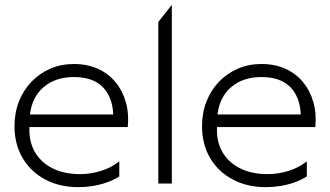

<svg xmlns="http://www.w3.org/2000/svg" viewBox="-20 -760 1367 795"><path d="M305 15Q227 15 167.2 -16.8Q107.5 -48.5 73.8 -105.5Q40 -162.5 40 -238Q40 -293 58.5 -340Q77 -387 110.5 -421.8Q144 -456.5 188.8 -475.8Q233.5 -495 286 -495Q341.5 -495 385.2 -475.2Q429 -455.5 458.2 -420Q487.5 -384.5 501 -337Q514.5 -289.5 509 -234H102Q99 -175.5 123.8 -131.8Q148.5 -88 196.8 -63.5Q245 -39 312 -39Q356.5 -39 399.5 -52.8Q442.5 -66.5 474 -92V-29.5Q449.5 -14 421.2 -4.2Q393 5.5 363.5 10.2Q334 15 305 15ZM104 -286H449Q445.5 -359.5 404.8 -400.2Q364 -441 286 -441Q210.5 -441 161.8 -400.2Q113 -359.5 104 -286Z M635.5 0V-669L691.5 -740V0Z M1081.5 15Q1003.5 15 943.8 -16.8Q884 -48.5 850.2 -105.5Q816.5 -162.5 816.5 -238Q816.5 -293 835 -340Q853.5 -387 887 -421.8Q920.5 -456.5 965.2 -475.8Q1010 -495 1062.5 -495Q1118 -495 1161.8 -475.2Q1205.5 -455.5 1234.8 -420Q1264 -384.5 1277.5 -337Q1291 -289.5 1285.5 -234H878.5Q875.5 -175.5 900.2 -131.8Q925 -88 973.2 -63.5Q1021.5 -39 1088.5 -39Q1133 -39 1176 -52.8Q1219 -66.5 1250.5 -92V-29.5Q1226 -14 1197.8 -4.2Q1169.5 5.5 1140 10.2Q1110.5 15 1081.5 15ZM880.5 -286H1225.5Q1222 -359.5 1181.2 -400.2Q1140.5 -441 1062.5 -441Q987 -441 938.2 -400.2Q889.5 -359.5 880.5 -286Z"/></svg>

Font: Geologica-Sharp
Style: Regular
Weight: 100
Designer: Sindre Bremnes, Frode Helland
Foundry: Monokrom Skriftforlag AS
Version: Version 1.010;gftools[0.9.28]